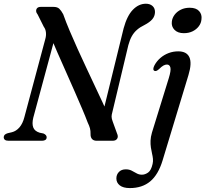

<svg xmlns="http://www.w3.org/2000/svg" viewBox="-20 -736 1075 1004"><path d="M154 -120.5 275 -568.5 237 -562.5Q257 -514.5 280 -462Q303 -409.5 326.5 -357Q350 -304.5 371.2 -255.8Q392.5 -207 410 -166Q427.5 -125 438.5 -95.5Q447 -78 450.5 -64.8Q454 -51.5 453.5 -35Q453 -18.5 461.2 -9.2Q469.5 0 485 0H569.5Q586 0 592.8 -11Q599.5 -22 592 -38L569.5 -100Q563.5 -115.5 563.5 -125.8Q563.5 -136 567.5 -149.5L651 -499.5Q658.5 -527.5 669.5 -547Q680.5 -566.5 696.8 -580.5Q713 -594.5 735 -605Q763 -619.5 776.5 -635.5Q790 -651.5 790.5 -673Q790.5 -693.5 777.2 -705Q764 -716.5 743 -716.5Q705.5 -716.5 675 -685.2Q644.5 -654 626.5 -588L509 -109L550 -124.5Q535.5 -159.5 516.2 -200.8Q497 -242 475.2 -288.2Q453.5 -334.5 430.8 -382.8Q408 -431 386 -479.8Q364 -528.5 344.5 -574.5Q325 -620.5 310.5 -661.5Q300 -681 289.8 -690.5Q279.5 -700 259.5 -700H193.5Q180.5 -700 174.5 -693.8Q168.5 -687.5 169 -678.2Q169.5 -669 177 -660L209 -596Q218.5 -583.5 220.2 -566.2Q222 -549 216.5 -530.5L107.5 -123.5Q99 -90 81.8 -70Q64.5 -50 42 -44.5L20.5 -39.5Q-0.5 -33.5 -0.5 -18.5Q-0.5 -10 5.5 -5Q11.5 0 24.5 0H200Q211 0 217.5 -4.5Q224 -9 224 -18.5Q224 -25 219.2 -30Q214.5 -35 207 -38L187.5 -42Q161 -50 153.8 -69.8Q146.5 -89.5 154 -120.5ZM965.5 -343.5 830 103.5Q807.5 177.5 765.5 212.5Q723.5 247.5 659 247.5Q624.5 247.5 606.5 233.5Q588.5 219.5 588.5 197Q588.5 177 601.8 163.2Q615 149.5 638 149.5Q655 149.5 668.2 156.2Q681.5 163 694 170.2Q706.5 177.5 722 177.5Q738.5 177.5 754.5 166.2Q770.5 155 778 121Q781 108 779.8 94.8Q778.5 81.5 775 66.8Q771.5 52 769 35.2Q766.5 18.5 767.2 -0.8Q768 -20 774.5 -42.5L862.5 -327Q875 -367.5 871 -383Q867 -398.5 853 -398.5Q844 -398.5 834.5 -393.2Q825 -388 811.5 -374.5Q803.5 -367.5 798 -365.5Q792.5 -363.5 787.5 -365.5Q781.5 -368.5 781.8 -376Q782 -383.5 788 -395Q800 -417 819 -433.2Q838 -449.5 861.8 -458.5Q885.5 -467.5 912 -467.5Q956 -467.5 970.2 -437Q984.5 -406.5 965.5 -343.5ZM941.5 -562.5Q909.5 -562.5 892.5 -580Q875.5 -597.5 878.5 -622.5Q880.5 -642 893 -658.8Q905.5 -675.5 925.8 -685.5Q946 -695.5 972 -695.5Q1005.5 -695.5 1021.2 -678Q1037 -660.5 1033.5 -635Q1032 -615 1019.5 -598.5Q1007 -582 987 -572.2Q967 -562.5 941.5 -562.5Z"/></svg>

Font: Fraunces
Style: Italic
Weight: 400
Italic angle: -16°
Version: Version 1.000;[b76b70a41]